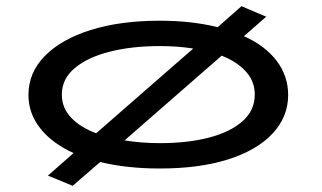

<svg xmlns="http://www.w3.org/2000/svg" viewBox="-20 -537 1040 621"><path d="M215 64 135 31 218 -42Q149 -73 110.5 -121.5Q72 -170 72 -230Q72 -302 125 -356Q178 -410 273.5 -440Q369 -470 497 -470Q601 -470 684 -449L761 -517L841 -483L769 -420Q838 -389 875 -340Q912 -291 912 -230Q912 -159 861.5 -105Q811 -51 718 -21.5Q625 8 497 8Q390 8 304 -13ZM180 -231Q180 -188 210 -156.5Q240 -125 291 -106L605 -380Q555 -388 497 -388Q407 -388 335.5 -370Q264 -352 222 -317Q180 -282 180 -231ZM497 -74Q587 -74 656 -92Q725 -110 764.5 -145Q804 -180 804 -231Q804 -274 775.5 -305.5Q747 -337 697 -357L383 -83Q436 -74 497 -74Z"/></svg>

Font: Inconsolata UltraExpanded Medium
Style: Regular
Weight: 500
Width: 9
Monospace: yes
Designer: Raph Levien, Cyreal, Brenton Simpson
Foundry: Raph Levien, Cyreal, Google
Version: Version 3.001; ttfautohint (v1.8.2.53-6de2)